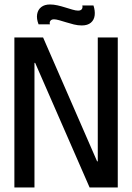

<svg xmlns="http://www.w3.org/2000/svg" viewBox="-20 -825 582 845"><path d="M43.3 0V-660H169.7L407.3 -115H410.3V-660H498.3V0H374.3L134.7 -548.3H131.7V0ZM340 -713Q323 -713 305.3 -717.3Q287.7 -721.7 271.3 -726.8Q255 -732 240.5 -736Q226 -740 217.7 -740Q207 -740 202 -733.7Q197 -727.3 199.7 -718H149.7Q140 -742.7 143.5 -762.7Q147 -782.7 161.7 -794Q176.3 -805.3 200 -805.3Q216 -805.3 232.8 -801.5Q249.7 -797.7 266.8 -792.3Q284 -787 298.7 -782.7Q313.3 -778.3 323.7 -778.3Q335.3 -778.3 340 -784.7Q344.7 -791 342.3 -801H391.3Q399 -778 396.7 -757.7Q394.3 -737.3 380 -725.2Q365.7 -713 340 -713Z"/></svg>

Font: Bricolage Grotesque 96pt ExtraBold SemiCondensed
Style: Regular
Weight: 800
Width: 4
Version: Version 1.001;gftools[0.9.33.dev8+g029e19f]